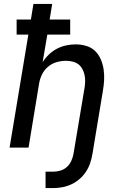

<svg xmlns="http://www.w3.org/2000/svg" viewBox="-20 -755 640 982"><path d="M213 207V123H252Q270 123 289 117.5Q308 112 322.5 98.5Q337 85 345 67Q353 49 356 31L412 -303Q415 -320 415.5 -337.5Q416 -355 412.5 -371.5Q409 -388 401 -402.5Q393 -417 380.5 -426.5Q368 -436 351 -440Q334 -444 317 -444Q293 -444 269 -437Q245 -430 225.5 -413.5Q206 -397 195 -374.5Q184 -352 180 -328L126 0H29L125 -578H65V-655H138L151 -735H247L234 -655H339V-578H222L198 -437Q212 -459 231 -477Q250 -495 272.5 -506.5Q295 -518 319.5 -523Q344 -528 367 -528Q396 -528 422 -520Q448 -512 466.5 -494Q485 -476 495.5 -451.5Q506 -427 510 -400Q514 -373 512.5 -345Q511 -317 506 -289L453 31Q449 55 441.5 78Q434 101 420.5 122Q407 143 387.5 160Q368 177 345.5 187.5Q323 198 299 202.5Q275 207 252 207Z"/></svg>

Font: Iosevka SS04 Medium Extended
Style: Italic
Weight: 500
Width: 7
Italic angle: -9°
Monospace: yes
Designer: Belleve Invis
Foundry: Belleve Invis
Version: Version 19.0.0; ttfautohint (v1.8.4)